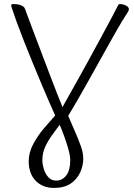

<svg xmlns="http://www.w3.org/2000/svg" viewBox="-20 -672 658 943"><path d="M245 251Q215 251 192 241Q169 231 153 213.5Q137 196 129 172Q121 148 121 121Q121 77 143.5 35Q166 -7 197 -43Q228 -79 251 -105Q241 -126 223.5 -166.5Q206 -207 184 -259Q162 -311 139.5 -366Q117 -421 96.5 -473Q76 -525 61 -566.5Q46 -608 39 -630Q37 -637 36 -639.5Q35 -642 35 -645Q35 -649 37 -650.5Q39 -652 46 -652Q66 -652 78 -648Q90 -644 96 -638.5Q102 -633 103 -628Q106 -619 118 -587Q130 -555 147.5 -508.5Q165 -462 185 -409.5Q205 -357 224.5 -305.5Q244 -254 260.5 -212Q277 -170 287 -146Q296 -162 316 -198Q336 -234 363 -282Q390 -330 419 -383Q448 -436 475.5 -487Q503 -538 525 -579Q547 -620 559 -644Q562 -652 569 -652Q580 -652 590 -648.5Q600 -645 606.5 -639.5Q613 -634 613 -626Q613 -624 611.5 -620Q610 -616 608 -613Q599 -600 578.5 -566Q558 -532 531.5 -484.5Q505 -437 475 -383.5Q445 -330 415.5 -277Q386 -224 360 -179Q334 -134 315 -103Q332 -63 349 -24.5Q366 14 377.5 47Q389 80 389 106Q389 142 373.5 175.5Q358 209 326.5 230Q295 251 245 251ZM256 215Q286 215 305.5 189.5Q325 164 325 115Q325 93 315.5 59.5Q306 26 294 -6.5Q282 -39 273 -59Q257 -37 237 -10Q217 17 202.5 48Q188 79 188 115Q188 134 195 157.5Q202 181 217 198Q232 215 256 215Z"/></svg>

Font: Briem Hand Thin
Style: Regular
Weight: 100
Designer: Gunnlaugur SE Briem, Eben Sorkin
Foundry: Sorkin Type Co.
Version: Version 1.003